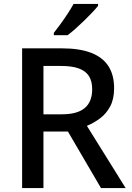

<svg xmlns="http://www.w3.org/2000/svg" viewBox="-20 -961 672 981"><path d="M93 0V-714H297Q387 -714 446 -691Q505 -668 534 -623Q563 -578 563 -510Q563 -455 543 -417.5Q523 -380 491.5 -356.5Q460 -333 424 -318L622 0H496L327 -289H202V0ZM202 -377H296Q375 -377 413 -409Q451 -441 451 -505Q451 -547 434 -573Q417 -599 382 -611.5Q347 -624 292 -624H202ZM481 -931Q470 -917 451 -897Q432 -877 410 -855.5Q388 -834 366 -814.5Q344 -795 325 -781H255V-793Q270 -812 289 -838Q308 -864 326 -891.5Q344 -919 356 -941H481Z"/></svg>

Font: Noto Sans Symbols Medium
Style: Regular
Weight: 500
Version: Version 2.002